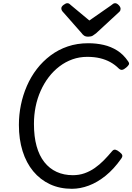

<svg xmlns="http://www.w3.org/2000/svg" viewBox="-20 -1160 826 1199"><path d="M429 19Q353 19 292 -9.5Q231 -38 187.5 -90.5Q144 -143 121 -216.5Q98 -290 98 -380Q98 -443 110.5 -504.5Q123 -566 148 -623.5Q173 -681 210 -729Q247 -777 295.5 -813.5Q344 -850 403 -870Q462 -890 531 -890Q582 -890 627.5 -879.5Q673 -869 712 -844.5Q751 -820 780 -777Q789 -765 784.5 -756.5Q780 -748 768 -738Q754 -726 743.5 -724Q733 -722 722 -732Q698 -756 669 -772Q640 -788 604.5 -796.5Q569 -805 525 -805Q476 -805 432.5 -789.5Q389 -774 351.5 -745.5Q314 -717 284.5 -678.5Q255 -640 234 -593Q213 -546 202.5 -494Q192 -442 192 -386Q192 -307 208.5 -247.5Q225 -188 257 -147.5Q289 -107 334 -86.5Q379 -66 435 -66Q474 -66 508 -78Q542 -90 572 -111Q602 -132 628.5 -159Q655 -186 680 -216Q690 -228 701.5 -225Q713 -222 726 -211Q741 -200 743.5 -190.5Q746 -181 736 -168Q691 -104 639.5 -62.5Q588 -21 534.5 -1Q481 19 429 19ZM699 -1140Q710 -1140 721.5 -1128Q733 -1116 733 -1105Q733 -1100 731.5 -1095.5Q730 -1091 725 -1086L580 -952Q570 -944 559.5 -937.5Q549 -931 531 -931Q514 -931 504.5 -938Q495 -945 489 -954L370 -1089Q365 -1096 364 -1100.5Q363 -1105 363 -1108Q363 -1119 377 -1129.5Q391 -1140 400 -1140Q409 -1140 414 -1135.5Q419 -1131 425 -1126L538 -1032L673 -1126Q680 -1131 685.5 -1135.5Q691 -1140 699 -1140Z"/></svg>

Font: Playwrite GB S
Style: Italic
Weight: 400
Italic angle: -7°
Designer: Veronika Burian, José Scaglione
Foundry: TypeTogether
Version: Version 1.000